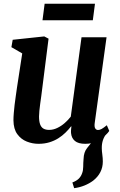

<svg xmlns="http://www.w3.org/2000/svg" viewBox="-20 -760 640 1028"><path d="M377 247.5 367.5 217Q389.5 208.5 401.5 196.8Q413.5 185 419.5 168Q425.5 152.5 425.5 132.5Q425.5 112.5 427.5 90.5Q428.5 55 446 33.2Q463.5 11.5 477.5 -6.5L553.5 -49Q538 -30 531.2 -9.8Q524.5 10.5 525 34Q525 48 527.8 67.5Q530.5 87 530.5 105Q530.5 136 517.2 161.8Q504 187.5 478.5 207.5Q457.5 223 432.2 233.2Q407 243.5 377 247.5ZM186 10Q154 10 123.5 -2Q93 -14 72.8 -41.5Q52.5 -69 52 -116Q52 -133.5 53.8 -154.5Q55.5 -175.5 58.2 -198.8Q61 -222 64.5 -245.8Q68 -269.5 71 -291.5L99 -474L41 -507.5L48 -547L217 -565L240 -553L206.5 -289Q204 -267.5 201 -245.8Q198 -224 195.2 -204Q192.5 -184 190.8 -166.8Q189 -149.5 189 -136.5Q189 -109.5 195 -93.8Q201 -78 213 -71.2Q225 -64.5 243 -64.5Q265 -64.5 286.5 -74.8Q308 -85 326.5 -101.2Q345 -117.5 359 -135.5L416.5 -560.5H550.5L487 -100.5Q484.5 -81.5 489.8 -72.8Q495 -64 505 -64Q514 -64 524 -69.5Q534 -75 552 -89.5L565 -59Q560 -50.5 542.8 -34Q525.5 -17.5 498.5 -3.8Q471.5 10 436.5 10Q399.5 10 381.2 -5.2Q363 -20.5 360.5 -46.5Q360 -49 360 -53.2Q360 -57.5 360.2 -62.5Q360.5 -67.5 361.2 -72.8Q362 -78 362.5 -82.5L360.5 -83.5Q347.5 -66.5 330.5 -49.8Q313.5 -33 292 -19.5Q270.5 -6 244.2 2Q218 10 186 10ZM219 -740H488.5L477 -651.5H207.5Z"/></svg>

Font: Merriweather 24pt
Style: Bold Italic
Weight: 700
Italic angle: -7.8°
Designer: Eben Sorkin
Foundry: Eben Sorkin
Version: Version 2.101